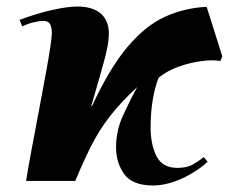

<svg xmlns="http://www.w3.org/2000/svg" viewBox="-20 -555 721 589"><path d="M450 14Q386 14 361 -21Q336 -56 336 -103Q336 -154 357.5 -201Q379 -248 401 -288Q350 -241 316.5 -197.5Q283 -154 259 -106Q235 -58 211 0H60Q68 -50 79 -107.5Q90 -165 100.5 -221.5Q111 -278 120 -326.5Q129 -375 134 -408.5Q139 -442 139 -453Q139 -473 133 -482Q127 -491 112 -491Q103 -491 85 -487Q67 -483 48 -474L40 -494Q93 -514 140.5 -524.5Q188 -535 217 -535Q264 -535 289 -513.5Q314 -492 314 -451Q314 -421 300 -370Q286 -319 260 -230L262 -229Q316 -346 371.5 -411.5Q427 -477 487 -504Q547 -531 614 -534L662 -382L656 -368Q632 -372 597.5 -367.5Q563 -363 528 -350.5Q493 -338 467 -317Q456 -291 449 -251.5Q442 -212 442 -164Q442 -112 460 -76Q478 -40 524 -40Q553 -40 571 -50Q589 -60 605 -73L617 -59Q598 -41 570 -24Q542 -7 510.5 3.5Q479 14 450 14Z"/></svg>

Font: Literata 72pt ExtraBold
Style: Italic
Weight: 800
Italic angle: -2°
Designer: Latin by Veronika Burian and Jose Scaglione. Greek by Irene Vlachou. Cyrillic by Vera Evstafieva
Foundry: TypeTogether
Version: Version 3.002